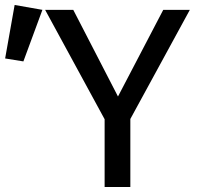

<svg xmlns="http://www.w3.org/2000/svg" viewBox="-161 -746 796 766"><path d="M359 -271.3V0H256.4V-270.3L19 -706.7H131.3L309.7 -361L490.3 -706.7H596.4ZM-102.6 -726.2 8.2 -706.7 -67.7 -501 -140.5 -512.8Z"/></svg>

Font: Fira Code Retina
Style: Regular
Weight: 450
Monospace: yes
Designer: Carrois Corporate, Edenspiekermann AG, Nikita Prokopov
Foundry: Carrois Corporate, Edenspiekermann AG, Nikita Prokopov
Version: Version 6.002